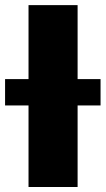

<svg xmlns="http://www.w3.org/2000/svg" viewBox="-76 -748 422 768"><path d="M234.4 -727.5V0H38.1V-727.5ZM-55.7 -326.2V-431.6H326.2V-326.2Z"/></svg>

Font: Inter Tight Black
Style: Regular
Weight: 900
Designer: Rasmus Andersson
Foundry: rsms
Version: Version 3.004; ttfautohint (v1.8.4.7-5d5b)